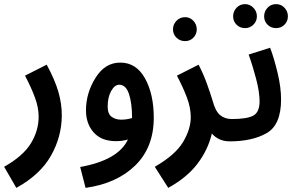

<svg xmlns="http://www.w3.org/2000/svg" viewBox="-56 -679 1434 929"><path d="M23 230Q138 167 190.5 74.5Q243 -18 243 -122Q243 -177 226.5 -234.5Q210 -292 170 -366L65 -313Q96 -254 113.5 -206Q131 -158 131 -115Q131 -47 93.5 14.5Q56 76 -36 128Z M688 -109Q688 -224 645.5 -300Q603 -376 527 -376Q453 -377 406.5 -303Q360 -229 360 -145Q360 -80 397.5 -38Q435 4 505 4Q536 4 563 -4Q516 96 332 129L358 230Q509 209 598.5 121.5Q688 34 688 -109ZM465 -163Q465 -209 482 -239Q499 -269 521 -269Q553 -269 568 -224.5Q583 -180 583 -108Q558 -100 530 -100Q503 -100 484 -114Q465 -128 465 -163Z M1056 5Q1119 5 1119 -51Q1119 -73 1105.5 -88Q1092 -103 1066 -103Q1032 -103 1009 -122Q986 -141 972 -194Q961 -230 945 -274.5Q929 -319 905 -366L800 -313Q831 -254 849 -205.5Q867 -157 867 -112Q867 -54 829.5 8.5Q792 71 693 128L758 230Q849 180 900 112.5Q951 45 969 -33Q1002 5 1056 5ZM840 -480Q863 -480 879.5 -496.5Q896 -513 896 -537Q896 -561 879.5 -578.5Q863 -596 840 -596Q815 -596 798 -578.5Q781 -561 781 -537Q781 -513 798 -496.5Q815 -480 840 -480Z M1055 5Q1165 5 1234.5 -35Q1304 -75 1304 -198Q1304 -256 1287 -327Q1270 -398 1251 -448L1147 -415Q1167 -360 1183.5 -296.5Q1200 -233 1200 -189Q1200 -136 1169.5 -119.5Q1139 -103 1065 -103ZM1280 -543Q1304 -543 1320.5 -559.5Q1337 -576 1337 -600Q1337 -624 1320.5 -641.5Q1304 -659 1280 -659Q1255 -659 1238.5 -641.5Q1222 -624 1222 -600Q1222 -576 1238.5 -559.5Q1255 -543 1280 -543ZM1130 -543Q1153 -543 1170 -559.5Q1187 -576 1187 -600Q1187 -624 1170 -641.5Q1153 -659 1130 -659Q1105 -659 1088.5 -641.5Q1072 -624 1072 -600Q1072 -576 1088.5 -559.5Q1105 -543 1130 -543Z"/></svg>

Font: Noto Sans Arabic UI ExtraCondensed Semi
Style: Regular
Weight: 600
Width: 3
Designer: Nadine Chahine - Monotype Design Team
Foundry: Monotype Imaging Inc.
Version: Version 1.900